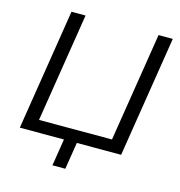

<svg xmlns="http://www.w3.org/2000/svg" viewBox="-123 -814 1011 1080"><g transform="rotate(15 382.5 -274.0)"><path d="M280 157 305 0H48L160 -705H242L141 -70H566L667 -705H750L638 0H380L355 157Z"/></g></svg>

Font: Mulish
Style: Italic
Weight: 400
Italic angle: -9°
Designer: Vernon Adams
Foundry: Vernon Adams
Version: Version 3.603; ttfautohint (v1.8.3)